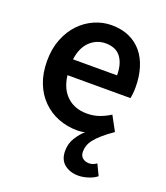

<svg xmlns="http://www.w3.org/2000/svg" viewBox="-132 -594 771 893"><g transform="rotate(20 253.5 -147.5)"><path d="M360 208Q318 208 290.5 186Q263 164 263 120Q263 83 282 53.5Q301 24 321 7Q310 10 301 11Q292 12 283 12Q232 12 188 -5.5Q144 -23 111 -56Q78 -89 59.5 -136.5Q41 -184 41 -245Q41 -305 60 -353Q79 -401 110.5 -434Q142 -467 183 -485Q224 -503 267 -503Q317 -503 355 -486Q393 -469 418.5 -438Q444 -407 457 -364Q470 -321 470 -270Q470 -253 468.5 -238Q467 -223 465 -214H153Q161 -148 199.5 -112.5Q238 -77 298 -77Q330 -77 357.5 -86.5Q385 -96 412 -113L451 -41Q418 -18 397 0.5Q376 19 364 34.5Q352 50 347 65Q342 80 342 95Q342 116 355 126.5Q368 137 387 137Q406 137 424 124L450 178Q433 192 407 200Q381 208 360 208ZM152 -292H370Q370 -349 345.5 -381.5Q321 -414 270 -414Q226 -414 193 -383Q160 -352 152 -292Z"/></g></svg>

Font: TT Toshiba Sans Medium
Style: Regular
Weight: 500
Designer: Paul D. Hunt
Foundry: Toshiba Corporation
Version: Version 2.020;PS 2.000;hotconv 1.0.86;makeotf.lib2.5.63406